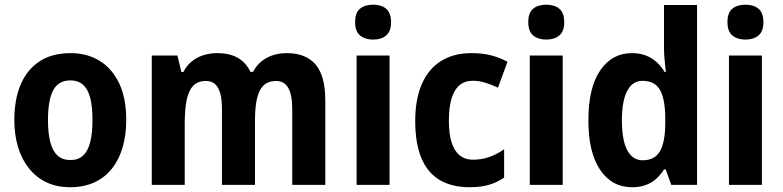

<svg xmlns="http://www.w3.org/2000/svg" viewBox="-20 -781 3306 811"><path d="M513.2 -274.4Q513.2 -211.9 498.3 -159.9Q483.4 -107.9 453.6 -69.8Q423.8 -31.7 379.4 -11Q335 9.8 275.9 9.8Q220.2 9.8 176.8 -10.7Q133.3 -31.2 102.8 -69.1Q72.3 -106.9 56.4 -159.2Q40.5 -211.4 40.5 -274.4Q40.5 -361.3 67.6 -424.6Q94.7 -487.8 147.5 -522.2Q200.2 -556.6 278.3 -556.6Q348.1 -556.6 401.1 -523.9Q454.1 -491.2 483.6 -428.5Q513.2 -365.7 513.2 -274.4ZM182.6 -273.4Q182.6 -218.3 192.4 -180.7Q202.1 -143.1 223.1 -124Q244.1 -105 277.3 -105Q310.5 -105 331.1 -124Q351.6 -143.1 361.1 -180.9Q370.6 -218.8 370.6 -274.4Q370.6 -330.6 361.1 -367.4Q351.6 -404.3 330.8 -422.9Q310.1 -441.4 276.9 -441.4Q227.1 -441.4 204.8 -399.9Q182.6 -358.4 182.6 -273.4Z M1190.4 -556.6Q1272 -556.6 1313 -508.5Q1354 -460.4 1354 -357.9V0H1214.4V-320.3Q1214.4 -380.4 1197.5 -409.7Q1180.7 -439 1146 -439Q1097.2 -439 1077.1 -397.7Q1057.1 -356.4 1057.1 -275.4V0H917.5V-321.3Q917.5 -360.8 910.2 -387Q902.8 -413.1 888.2 -426Q873.5 -439 850.1 -439Q815.4 -439 795.9 -418.5Q776.4 -397.9 768.3 -357.9Q760.3 -317.9 760.3 -259.3V0H621.1V-546.4H729.5L746.1 -476.6H754.4Q768.1 -503.9 789.8 -521.5Q811.5 -539.1 839.1 -547.9Q866.7 -556.6 897.5 -556.6Q951.2 -556.6 985.8 -535.9Q1020.5 -515.1 1037.6 -477.5H1048.8Q1070.3 -517.6 1107.4 -537.1Q1144.5 -556.6 1190.4 -556.6Z M1625.5 -546.4V0H1486.3V-546.4ZM1556.2 -761.2Q1590.8 -761.2 1611.3 -743.9Q1631.8 -726.6 1631.8 -687Q1631.8 -648.4 1611.1 -631.1Q1590.3 -613.8 1556.2 -613.8Q1522 -613.8 1501 -631.1Q1480 -648.4 1480 -687Q1480 -727.1 1500.5 -744.1Q1521 -761.2 1556.2 -761.2Z M1963.9 9.8Q1889.2 9.8 1837.9 -20.3Q1786.6 -50.3 1760.3 -112.5Q1733.9 -174.8 1733.9 -270.5Q1733.9 -362.3 1762 -426.3Q1790 -490.2 1843 -523.4Q1896 -556.6 1971.7 -556.6Q2020 -556.6 2056.9 -546.6Q2093.8 -536.6 2123.5 -520L2083.5 -410.6Q2054.7 -424.3 2028.6 -432.1Q2002.4 -439.9 1976.6 -439.9Q1943.4 -439.9 1920.9 -420.9Q1898.4 -401.9 1887.2 -364.5Q1876 -327.1 1876 -271Q1876 -215.8 1887.7 -179.2Q1899.4 -142.6 1922.1 -124.5Q1944.8 -106.4 1977.5 -106.4Q2014.6 -106.4 2046.9 -117.9Q2079.1 -129.4 2109.4 -150.4V-30.8Q2079.1 -9.8 2044.2 0Q2009.3 9.8 1963.9 9.8Z M2356.9 -546.4V0H2217.8V-546.4ZM2287.6 -761.2Q2322.3 -761.2 2342.8 -743.9Q2363.3 -726.6 2363.3 -687Q2363.3 -648.4 2342.5 -631.1Q2321.8 -613.8 2287.6 -613.8Q2253.4 -613.8 2232.4 -631.1Q2211.4 -648.4 2211.4 -687Q2211.4 -727.1 2231.9 -744.1Q2252.4 -761.2 2287.6 -761.2Z M2649.4 9.8Q2564.5 9.8 2514.9 -63.7Q2465.3 -137.2 2465.3 -272.9Q2465.3 -410.2 2515.1 -483.4Q2564.9 -556.6 2649.4 -556.6Q2681.6 -556.6 2707.3 -546.9Q2732.9 -537.1 2752.9 -519.3Q2772.9 -501.5 2787.6 -476.6H2792.5Q2790 -500.5 2787.4 -527.1Q2784.7 -553.7 2784.7 -577.6V-759.8H2924.3V0H2815.4L2792 -65.4H2784.7Q2770 -42 2751 -25.1Q2731.9 -8.3 2707.3 0.7Q2682.6 9.8 2649.4 9.8ZM2694.8 -104Q2745.1 -104 2767.1 -141.4Q2789.1 -178.7 2790 -255.9V-279.8Q2790 -359.9 2768.6 -399.7Q2747.1 -439.5 2693.8 -439.5Q2651.4 -439.5 2629.2 -397Q2606.9 -354.5 2606.9 -272.5Q2606.9 -188.5 2629.6 -146.2Q2652.3 -104 2694.8 -104Z M3198.2 -546.4V0H3059.1V-546.4ZM3128.9 -761.2Q3163.6 -761.2 3184.1 -743.9Q3204.6 -726.6 3204.6 -687Q3204.6 -648.4 3183.8 -631.1Q3163.1 -613.8 3128.9 -613.8Q3094.7 -613.8 3073.7 -631.1Q3052.7 -648.4 3052.7 -687Q3052.7 -727.1 3073.2 -744.1Q3093.8 -761.2 3128.9 -761.2Z"/></svg>

Font: Open Sans SemiCondensed
Style: Bold
Weight: 700
Width: 4
Designer: Monotype Design Team
Foundry: Monotype Imaging Inc.
Version: Version 3.003